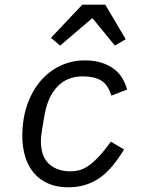

<svg xmlns="http://www.w3.org/2000/svg" viewBox="-20 -785 640 817"><path d="M270 12Q222 12 185.5 -4Q149 -20 124.5 -48.5Q100 -77 87.5 -117.5Q75 -158 75 -206Q75 -280 96 -339.5Q117 -399 153 -441Q189 -483 237.5 -505.5Q286 -528 341 -528Q382 -528 412.5 -518Q443 -508 465 -491.5Q487 -475 500.5 -452Q514 -429 521 -404L454 -378Q439 -426 409.5 -443Q380 -460 332 -460Q266 -460 224.5 -417Q183 -374 169 -293L159 -233Q156 -215 155 -205Q154 -195 154 -185Q154 -119 188.5 -87.5Q223 -56 280 -56Q297 -56 314.5 -60Q332 -64 352.5 -77Q373 -90 397 -115Q421 -140 452 -182L508 -149Q484 -110 459 -79.5Q434 -49 405.5 -29Q377 -9 343.5 1.5Q310 12 270 12ZM428 -765 515 -618 469 -591 373 -708 236 -591 197 -624 330 -765Z"/></svg>

Font: IBM Plex Mono
Style: Italic
Weight: 400
Italic angle: -9°
Monospace: yes
Designer: Mike Abbink, Paul van der Laan, Pieter van Rosmalen
Foundry: Bold Monday
Version: Version 2.3